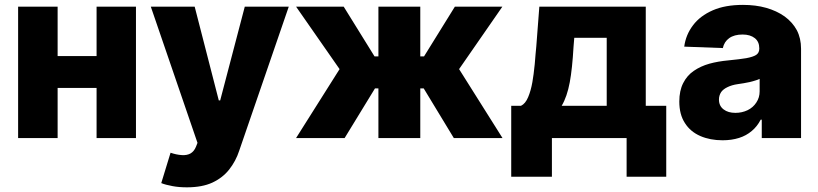

<svg xmlns="http://www.w3.org/2000/svg" viewBox="-20 -573 3396 797"><path d="M159.7 -340.3H439.5V-208H159.7ZM55.2 -545.4H219.2V0H55.2ZM380.9 -545.4H544.4V0H380.9Z M755.9 204.6Q723.1 204.6 696.8 199.7Q667 194.3 649.4 187L688 61Q711.9 69.3 734.4 70.8Q754.9 72.3 770 64.5Q785.6 55.7 793.5 36.1L799.8 20L606 -545.4H788.1L888.2 -156.2H894L996.1 -545.4H1178.7L973.1 52.2Q959 95.7 931.2 130.9Q904.3 165 861.3 185.1Q818.8 204.6 755.9 204.6Z M1410.6 0H1209L1389.6 -286.1L1209 -545.4H1406.7L1534.7 -338.9H1550.8V-545.4H1724.6V-338.9H1740.2L1868.2 -545.4H2065.4L1885.7 -286.1L2065.9 0H1863.8L1738.8 -206.1H1724.6V0H1550.8V-206.1H1536.6Z M2271 160.6H2102.1V-133.8H2142.6Q2161.1 -142.6 2172.4 -169.9Q2183.6 -196.3 2189.9 -231.9Q2195.3 -262.2 2199.7 -306.6Q2200.7 -321.8 2203.1 -347.7Q2205.6 -373.5 2206.1 -379.4L2218.8 -545.4H2660.6V-133.8H2745.6V160.6H2581.1V0H2271ZM2311.5 -133.8H2498.5V-416H2363.8L2360.8 -379.4Q2355.5 -287.1 2345.2 -231.9Q2334 -171.4 2311.5 -133.8Z M2979.5 9.3Q2927.7 9.3 2887.2 -8.3Q2845.7 -26.4 2823.2 -62Q2799.8 -97.7 2799.8 -151.4Q2799.8 -196.3 2815.9 -228Q2832 -259.8 2859.9 -278.8Q2888.2 -298.3 2924.8 -308.6Q2960.4 -318.4 3002.9 -322.3Q3051.8 -327.1 3077.6 -331.5Q3106.4 -336.9 3119.1 -345.2Q3131.8 -354 3131.8 -370.6V-372.6Q3131.8 -399.9 3113.3 -414.6Q3094.2 -429.7 3062.5 -429.7Q3027.8 -429.7 3006.8 -414.6Q2986.3 -399.9 2980.5 -373.5L2820.3 -379.4Q2826.7 -428.7 2856.9 -468.3Q2886.2 -507.3 2939 -530.3Q2990.2 -552.7 3064 -552.7Q3117.2 -552.7 3160.2 -540.5Q3203.6 -528.3 3236.8 -504.9Q3269.5 -481 3287.6 -447.8Q3305.2 -414.1 3305.2 -370.6V0H3142.1V-76.2H3137.7Q3123 -47.9 3100.6 -29.3Q3077.6 -9.8 3047.9 -0.5Q3017.1 9.3 2979.5 9.3ZM3032.7 -104.5Q3060.1 -104.5 3083.5 -115.7Q3106.4 -127 3119.6 -147.5Q3133.3 -168 3133.3 -193.8V-245.6Q3125.5 -241.7 3115.2 -238.8Q3113.3 -238.3 3105.2 -235.8Q3097.2 -233.4 3092.3 -232.4Q3083 -230 3066.9 -227.5Q3048.3 -224.6 3041.5 -223.6Q3018.1 -220.2 3000 -211.4Q2982.4 -203.1 2973.6 -190.9Q2964.4 -176.8 2964.4 -159.7Q2964.4 -133.3 2983.9 -118.7Q3002.4 -104.5 3032.7 -104.5Z"/></svg>

Font: My Font
Style: Regular
Weight: 500
Designer: Rasmus Andersson
Foundry: rsms
Version: Version 0.001